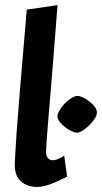

<svg xmlns="http://www.w3.org/2000/svg" viewBox="-20 -728 405 763"><path d="M285.8 -200.9Q276.4 -200.9 263 -207.3Q249.6 -213.8 236.8 -224.1Q223.9 -234.5 215.7 -246.1Q207.5 -257.7 208.5 -267.9Q209.5 -278.2 218 -291.8Q226.4 -305.4 238.8 -318.1Q251.1 -330.7 264.5 -338.7Q277.9 -346.7 287.8 -346.7Q297.6 -346.7 310.7 -340.2Q323.8 -333.8 336.7 -323.7Q349.5 -313.6 357.8 -302Q366 -290.4 365 -279.2Q364.5 -268.4 355.5 -255.3Q346.5 -242.1 333.9 -229.5Q321.3 -216.9 308.4 -208.9Q295.6 -200.9 285.8 -200.9ZM125.7 14.9Q88.5 14.9 63.1 -7.3Q37.7 -29.5 38.7 -77.6Q41.5 -137.5 46.7 -210.9Q51.9 -284.2 58.8 -365Q65.6 -445.7 72.7 -528.4Q79.8 -611.1 86.3 -689.7L208.6 -707.7Q200.3 -601.3 193.9 -519.5Q187.4 -437.6 182.4 -376.8Q177.4 -316.1 173.6 -272.9Q169.8 -229.7 167.8 -200.3Q165.7 -170.9 164.4 -153Q163.1 -135 163.1 -123.4Q163.1 -110.4 168.9 -101.8Q174.7 -93.2 185.2 -91.6Q195.3 -90 209.4 -95.6Q223.6 -101.2 235.2 -109.4L246.7 -26.2Q210.7 -7.3 180.7 3.8Q150.7 14.9 125.7 14.9Z"/></svg>

Font: Ancizar Sans Thin
Style: Italic
Weight: 100
Italic angle: -4°
Designer: Cesar Puertas, Viviana Monsalve, Julian Moncada, Julian Prieto, Jose Castro, Mariel Hernandez, Felipe Aragon, Sara Alarc
Version: Version 8.100